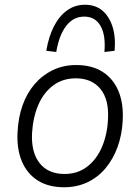

<svg xmlns="http://www.w3.org/2000/svg" viewBox="-20 -781 590 809"><path d="M250 8Q184 8 139 -20.5Q94 -49 72 -101.5Q50 -154 54 -225Q57 -286 75 -337Q93 -388 125.5 -426Q158 -464 202.5 -485.5Q247 -507 301 -507Q367 -507 412 -478.5Q457 -450 479 -397.5Q501 -345 497 -273Q494 -213 475.5 -162Q457 -111 425 -72.5Q393 -34 348.5 -13Q304 8 250 8ZM252 -48Q307 -48 347 -78.5Q387 -109 409.5 -161.5Q432 -214 435 -278Q440 -361 403.5 -406Q367 -451 299 -451Q244 -451 203.5 -420.5Q163 -390 141 -338Q119 -286 115 -220Q111 -139 147 -93.5Q183 -48 252 -48ZM217 -562 175 -567Q185 -627 207.5 -670.5Q230 -714 263 -737.5Q296 -761 338 -761Q381 -761 410 -737.5Q439 -714 453.5 -670.5Q468 -627 463 -567L420 -562Q426 -633 403.5 -672Q381 -711 335 -711Q289 -711 259 -672Q229 -633 217 -562Z"/></svg>

Font: Nunitoga
Style: Light Italic
Weight: 300
Italic angle: -9°
Designer: Vernon Adams
Foundry: Vernon Adams
Version: Version 1.0